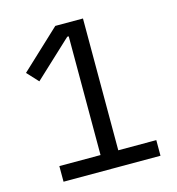

<svg xmlns="http://www.w3.org/2000/svg" viewBox="-105 -788 809 878"><g transform="rotate(-15 300.0 -349.0)"><path d="M88 0V-74H283V-636H276L100 -472L51 -525L236 -698H367V-74H547V0Z"/></g></svg>

Font: IBM Plex Sans Hebrew
Style: Regular
Weight: 400
Designer: Mike Abbink, Paul van der Laan, Pieter van Rosmalen, Yanek Iontef
Foundry: Bold Monday
Version: Version 1.2